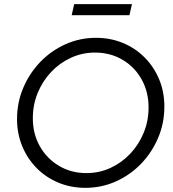

<svg xmlns="http://www.w3.org/2000/svg" viewBox="-20 -893 834 924"><path d="M391 11Q321 11 261 -14Q201 -39 156.5 -84Q112 -129 87 -189.5Q62 -250 62 -320Q62 -400 92 -470.5Q122 -541 174 -595Q226 -649 295 -680Q364 -711 442 -711Q512 -711 572 -686Q632 -661 676.5 -616Q721 -571 746 -511Q771 -451 771 -380Q771 -300 741 -229.5Q711 -159 659 -105Q607 -51 538 -20Q469 11 391 11ZM396 -60Q458 -60 512 -85Q566 -110 607 -153.5Q648 -197 671.5 -254Q695 -311 695 -376Q695 -451 661.5 -511Q628 -571 569.5 -605.5Q511 -640 437 -640Q376 -640 321.5 -615Q267 -590 226 -546.5Q185 -503 161.5 -446Q138 -389 138 -324Q138 -249 171.5 -189.5Q205 -130 263.5 -95Q322 -60 396 -60ZM325 -820 337 -873H615L603 -820Z"/></svg>

Font: Red Hat Display
Style: Italic
Weight: 300
Italic angle: -12°
Designer: Pentagram, MCKL
Foundry: Pentagram, MCKL
Version: Version 1.023